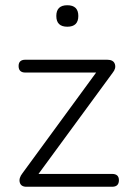

<svg xmlns="http://www.w3.org/2000/svg" viewBox="-20 -713 499 733"><path d="M81 0Q60 0 55.5 -16.5Q51 -33 66 -52L347 -436H77Q51 -436 51 -461Q51 -485 77 -485H389Q413 -485 418.5 -468.5Q424 -452 410 -435L127 -49H408Q434 -49 434 -25Q434 0 408 0ZM237 -611Q195 -611 195 -652Q195 -693 237 -693Q279 -693 279 -652Q279 -611 237 -611Z"/></svg>

Font: Nunito Light
Style: Regular
Weight: 300
Designer: Vernon Adams
Foundry: Vernon Adams
Version: Version 3.601; ttfautohint (v1.8.2.53-6de2)